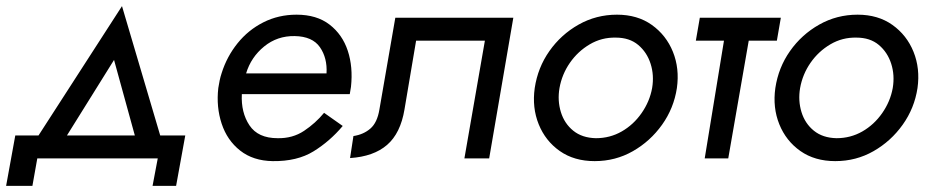

<svg xmlns="http://www.w3.org/2000/svg" viewBox="-26 -518 3041 628"><path d="M490 0H96L80 90H-6L24 -75H100L373 -498L498 -75H580L550 90H473ZM347 -322 193 -75H415Z M1095 -106Q1053 -56 999.5 -23Q946 10 866 9Q802 8 759.5 -25.5Q717 -59 699 -113.5Q681 -168 688 -230Q690 -243 692.5 -255Q695 -267 699 -279Q716 -333 751 -376.5Q786 -420 835.5 -445Q885 -470 944 -470Q1010 -470 1052 -437.5Q1094 -405 1111.5 -352Q1129 -299 1122 -234Q1121 -228 1120 -222Q1119 -216 1118 -210H765Q762 -150 790 -108Q818 -66 882 -66Q931 -65 968.5 -90Q1006 -115 1034 -149ZM938 -400Q881 -401 838 -366Q795 -331 779 -278H1042Q1045 -328 1020.5 -363.5Q996 -399 938 -400Z M1653 -460 1574 0H1493L1560 -385H1335L1297 -160Q1284 -82 1240 -44Q1196 -6 1119 -1L1130 -73Q1163 -78 1185.5 -97.5Q1208 -117 1215 -160L1267 -460Z M1723 -230Q1733 -297 1771 -351Q1809 -405 1866.5 -437.5Q1924 -470 1992 -470Q2059 -470 2106 -436.5Q2153 -403 2175 -348.5Q2197 -294 2188 -230Q2178 -164 2139.5 -110Q2101 -56 2044 -23.5Q1987 9 1919 9Q1852 9 1805 -24Q1758 -57 1736 -111.5Q1714 -166 1723 -230ZM1804 -230Q1797 -189 1808.5 -151.5Q1820 -114 1849 -90.5Q1878 -67 1923 -66Q1969 -66 2007.5 -88Q2046 -110 2072.5 -148Q2099 -186 2107 -230Q2114 -272 2102 -309.5Q2090 -347 2061.5 -371Q2033 -395 1988 -395Q1942 -396 1903 -373Q1864 -350 1838 -312.5Q1812 -275 1804 -230Z M2263 -460H2528L2515 -385H2423L2356 0H2279L2342 -385H2250Z M2510 -230Q2520 -297 2558 -351Q2596 -405 2653.5 -437.5Q2711 -470 2779 -470Q2846 -470 2893 -436.5Q2940 -403 2962 -348.5Q2984 -294 2975 -230Q2965 -164 2926.5 -110Q2888 -56 2831 -23.5Q2774 9 2706 9Q2639 9 2592 -24Q2545 -57 2523 -111.5Q2501 -166 2510 -230ZM2591 -230Q2584 -189 2595.5 -151.5Q2607 -114 2636 -90.5Q2665 -67 2710 -66Q2756 -66 2794.5 -88Q2833 -110 2859.5 -148Q2886 -186 2894 -230Q2901 -272 2889 -309.5Q2877 -347 2848.5 -371Q2820 -395 2775 -395Q2729 -396 2690 -373Q2651 -350 2625 -312.5Q2599 -275 2591 -230Z"/></svg>

Font: Von Book
Style: Italic
Weight: 400
Version: Version 4.000; ttfautohint (v1.8.4.7-5d5b)